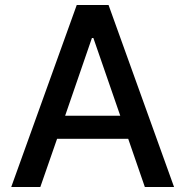

<svg xmlns="http://www.w3.org/2000/svg" viewBox="-20 -747 740 767"><path d="M141.1 0H24.9L286.6 -727.1H413.6L675.3 0H558.6L492.2 -192.4H208ZM240.2 -284.7H460.4L353 -595.2H347.2Z"/></svg>

Font: Interop Med
Style: Regular
Weight: 500
Designer: Rasmus Andersson, Google, Jang Haemin
Foundry: jhaemin
Version: Version 1.007